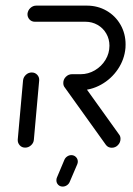

<svg xmlns="http://www.w3.org/2000/svg" viewBox="-20 -539 485 701"><path d="M71.9 0Q59.6 0 51.9 -8.7Q44.1 -17.4 44.8 -29.6L64.1 -244.8Q65.2 -257 74.4 -265.7Q83.7 -274.4 95.9 -274.4Q108.1 -274.4 116.1 -265.7Q124.1 -257 123 -244.8L103.7 -29.6Q103 -17.4 93.5 -8.7Q84.1 0 71.9 0ZM420 -32.2Q420 -18.9 410.7 -9.3Q401.5 0.4 388.1 0.4Q374.8 0.4 367 -9.6L216.7 -219.3Q211.1 -225.9 211.1 -235.6Q211.1 -248.9 220.6 -258.5Q230 -268.1 243 -268.1Q249.6 -268.1 255.2 -265.4Q260.7 -262.6 264.4 -257.8L414.4 -48.5Q420 -41.9 420 -32.2ZM211.1 -236.3Q211.1 -249.3 220.6 -258.7Q230 -268.1 243 -268.1H274.8Q302.2 -268.1 326.5 -282.4Q350.7 -296.7 365.2 -320.6Q379.6 -344.4 379.6 -372.2Q379.6 -396.3 368.1 -416.3Q356.7 -436.3 336.5 -448Q316.3 -459.6 291.9 -459.6H107.4Q95.2 -459.6 87.4 -468.3Q79.6 -477 80.4 -489.3Q81.9 -501.5 91.1 -510Q100.4 -518.5 112.6 -518.5H296.7Q336.7 -518.5 369.1 -499.8Q401.5 -481.1 420 -448.7Q438.5 -416.3 438.5 -377Q438.5 -368.5 438.1 -364.1Q434.4 -321.9 410.4 -286.3Q386.3 -250.7 349.1 -230Q311.9 -209.3 270 -209.3H237.8Q226.3 -209.3 218.7 -217Q211.1 -224.8 211.1 -236.3ZM185.9 119.3Q185.9 113.3 187.8 109.3L214.8 45.2Q217.8 37.4 225 32.4Q232.2 27.4 240.4 27.4Q250.4 27.4 257.2 34.3Q264.1 41.1 264.1 51.1Q264.1 55.6 262.2 60.4L234.8 124.4Q231.9 132.2 224.6 137.2Q217.4 142.2 208.9 142.2Q198.9 142.2 192.4 135.6Q185.9 128.9 185.9 119.3Z"/></svg>

Font: 26F Galaxy Sans Medium
Style: Italic
Weight: 500
Italic angle: -5°
Designer: C₂₉H₂₅N₃O₅
Version: Version 1.200